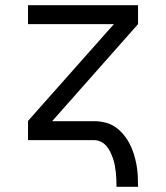

<svg xmlns="http://www.w3.org/2000/svg" viewBox="-20 -540 640 740"><path d="M429 180Q429 166 428.5 152.5Q428 139 426.5 125Q425 111 422.5 97.5Q420 84 415.5 71Q411 58 405 45.5Q399 33 390 22.5Q381 12 368.5 6Q356 0 342 0H88V-74L419 -447H88V-520H512V-447L181 -73H342Q363 -73 384.5 -68Q406 -63 423.5 -51Q441 -39 455 -22.5Q469 -6 479 13Q489 32 495.5 52.5Q502 73 506 94.5Q510 116 511 137.5Q512 159 512 180Z"/></svg>

Font: Iosevka Extended
Style: Regular
Weight: 400
Width: 7
Monospace: yes
Designer: Belleve Invis
Foundry: Belleve Invis
Version: Version 32.5.0; ttfautohint (v1.8.4)